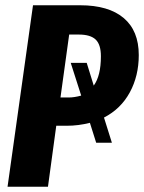

<svg xmlns="http://www.w3.org/2000/svg" viewBox="-20 -713 550 733"><path d="M509.8 -502.9Q509.8 -423.3 475.6 -360.4Q441.4 -297.4 377 -264.2L407.2 -168H347.2L323.2 -244.1Q279.3 -232.9 234.9 -232.9H194.8L163.1 0H8.8L106 -692.9H286.1Q394.5 -692.9 452.1 -644.3Q509.8 -595.7 509.8 -502.9ZM311 -473.1 337.9 -386.2Q365.2 -423.8 365.2 -498Q365.2 -543 345.2 -562Q325.2 -581.1 280.8 -581.1H244.1L210.9 -340.8H242.2Q263.7 -340.8 290 -348.1L250 -473.1Z"/></svg>

Font: Fira Sans Compressed
Style: Bold Italic
Weight: 700
Width: 3
Italic angle: -8°
Designer: Carrois Corporate & Edenspiekermann AG
Foundry: Carrois Corporate GbR & Edenspiekermann AG
Version: Version 4.203;PS 004.203;hotconv 1.0.88;makeotf.lib2.5.64775